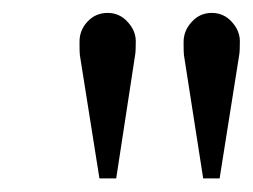

<svg xmlns="http://www.w3.org/2000/svg" viewBox="-20 -646 382 290"><path d="M184.1 -563 155.8 -378.4V-377.4L155.3 -376.5H154.3H153.3H132.3H131.3H130.4L129.9 -377.4V-378.4L100.6 -563Q100.1 -566.4 100.1 -583Q100.1 -600.6 112.3 -613.5Q124.5 -626.5 142.6 -626.5Q160.6 -626.5 172.9 -612.8Q185.1 -599.6 185.1 -583.5Q185.1 -568.4 184.1 -563ZM342.3 -583.5Q342.3 -568.4 341.3 -563L312 -378.4V-377.4L311.5 -376.5H310.5H309.6H289.1H288.1H287.1L286.6 -377.4V-378.4L257.8 -563Q257.3 -566.4 257.3 -582.5Q257.3 -599.6 269.5 -612.8Q281.7 -626.5 299.8 -626.5Q317.9 -626.5 330.1 -613Q342.3 -599.6 342.3 -583.5Z"/></svg>

Font: RIT Rachana
Style: Bold
Weight: 700
Designer: Hussain KH
Version: 1.5.2